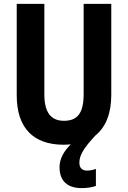

<svg xmlns="http://www.w3.org/2000/svg" viewBox="-20 -734 658 987"><path d="M388 102C388 64 411 26 471 -38C524 -81 552 -151 552 -246V-714H410V-250C410 -154 379 -113 309 -113C243 -113 208 -154 208 -249V-714H66V-243C66 -77 151 10 307 10C320 10 332 9 344 8C306 45 286 85 286 125C286 194 324 233 400 233C426 233 453 229 473 222V134C463 139 442 143 427 143C404 143 388 131 388 102Z"/></svg>

Font: Noto Sans Hebrew Condensed
Style: Bold
Weight: 700
Width: 3
Designer: Monotype Design Team
Foundry: Monotype Imaging Inc.
Version: Version 2.004